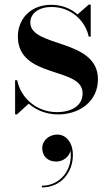

<svg xmlns="http://www.w3.org/2000/svg" viewBox="-20 -490 487 839"><path d="M54 10 105.5 -37C139 -7.5 184 10 234 10C327.5 10 408 -47 408 -143.5C408 -323 112.5 -281 112.5 -391.5C112.5 -433 151.5 -459.5 205 -459.5C296 -459.5 355.5 -392.5 367.5 -330H376.5V-470H368L319 -427C290 -452 251 -469 204 -469C109.5 -469 58 -402.5 58 -331C58 -143.5 341 -200.5 341 -82.5C341 -25.5 289 0 228.5 0C143.5 0 71.5 -58.5 55 -139.5H46V10ZM164.5 157C164.5 189.5 185.5 216 226 216C257.5 216 283.5 193 288 168C299 250.5 244.5 321.5 163 321.5V329C248 329 298.5 261.5 298.5 187.5C298.5 131 267.5 98 230.5 98C194 98 164.5 124.5 164.5 157Z"/></svg>

Font: Bodoni* 24pt Medium
Style: Regular
Weight: 500
Version: Version 2.3